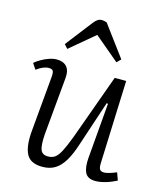

<svg xmlns="http://www.w3.org/2000/svg" viewBox="-116 -854 814 954"><g transform="rotate(15 291.5 -376.5)"><path d="M14 -473Q28 -485 46.5 -495.5Q65 -506 85.5 -513Q106 -520 124 -520Q158 -520 175.5 -500.5Q193 -481 189 -440L162 -145Q158 -88 167 -65.5Q176 -43 205 -43Q226 -43 240.5 -53Q255 -63 269.5 -90.5Q284 -118 304 -171L425 -506H484L468 -79Q467 -58 472.5 -48Q478 -38 495 -38Q506 -38 522.5 -43Q539 -48 558 -56L572 -17Q562 -12 548.5 -6Q535 0 520 4.5Q505 9 491 11.5Q477 14 465 14Q424 14 411 -12.5Q398 -39 402 -88L426 -373L419 -374L342 -142Q325 -89 304.5 -54.5Q284 -20 257 -3Q230 14 191 14Q129 14 108.5 -27Q88 -68 96 -150L121 -429Q123 -451 118.5 -460Q114 -469 96 -469Q83 -469 67 -462.5Q51 -456 34 -443ZM433 -603 413 -583 286 -690 160 -584 142 -604 248 -741Q258 -754 267.5 -760.5Q277 -767 288 -767Q296 -767 302.5 -765.5Q309 -764 315 -762Z"/></g></svg>

Font: Literata 18pt Light
Style: Italic
Weight: 300
Italic angle: -2°
Designer: Latin by Veronika Burian and Jose Scaglione. Greek by Irene Vlachou. Cyrillic by Vera Evstafieva
Foundry: TypeTogether
Version: Version 3.103;gftools[0.9.29]